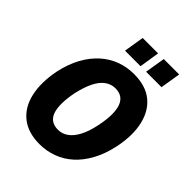

<svg xmlns="http://www.w3.org/2000/svg" viewBox="-254 -1050 1198 1198"><g transform="rotate(45 345.0 -451.0)"><path d="M308 11Q207 11 144.5 -38.5Q82 -88 61.5 -177.5Q41 -267 64 -385Q82 -468 116 -530Q150 -592 196.5 -633.5Q243 -675 298.5 -695.5Q354 -716 416 -716Q519 -716 580.5 -666.5Q642 -617 662.5 -528Q683 -439 659 -322Q641 -238 607 -175.5Q573 -113 527 -71.5Q481 -30 425 -9.5Q369 11 308 11ZM326 -134Q363 -134 394 -156.5Q425 -179 448 -224Q471 -269 485 -338Q508 -453 486 -512Q464 -571 397 -571Q360 -571 329.5 -549Q299 -527 276.5 -482.5Q254 -438 238 -367Q216 -252 237 -193Q258 -134 326 -134ZM459 -779 481 -913H617L595 -779ZM273 -779 295 -913H431L410 -779Z"/></g></svg>

Font: Nunito Sans 10pt Condensed Black
Style: Italic
Weight: 900
Width: 3
Italic angle: -9°
Designer: Vernon Adams
Foundry: Vernon Adams
Version: Version 3.101;gftools[0.9.27]